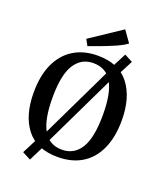

<svg xmlns="http://www.w3.org/2000/svg" viewBox="-151 -864 884 1037"><g transform="rotate(20 291.0 -345.5)"><path d="M280 9Q159 9 99.5 -67Q40 -143 40 -275Q40 -373 71.5 -441Q103 -509 161 -544.5Q219 -580 299 -580Q420 -580 479.5 -503Q539 -426 539 -295Q539 -199 508 -130.5Q477 -62 419 -26.5Q361 9 280 9ZM145 73 97 48 144 -44 158 -58 383 -526 388 -545 435 -636 482 -611 437 -524 423 -509 198 -41 193 -23ZM288 -36Q358 -36 395.5 -96.5Q433 -157 433 -289Q433 -414 398 -474Q363 -534 290 -534Q221 -534 183 -474.5Q145 -415 145 -284Q145 -157 180.5 -96.5Q216 -36 288 -36ZM227 -609 208 -644 388 -764 434 -699Q411 -682 375 -666Q339 -650 300 -635.5Q261 -621 227 -609Z"/></g></svg>

Font: Rasa Medium
Style: Regular
Weight: 500
Designer: Anna Giedrys (Yrsa+Rasa design), David Brezina (Yrsa art-direction, Rasa art-direction, design)
Foundry: Rosetta Type Foundry
Version: Version 2.004